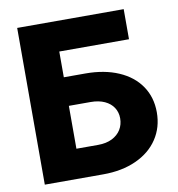

<svg xmlns="http://www.w3.org/2000/svg" viewBox="-80 -780 793 853"><g transform="rotate(-10 317.0 -353.5)"><path d="M53.7 -707H534.2V-571.3H219.7V-455.1H317.4Q402.3 -455.1 466.3 -427.5Q530.3 -399.9 564.9 -349.1Q599.6 -298.3 599.6 -230.5Q599.6 -162.6 564.9 -110.4Q530.3 -58.1 466.3 -29.1Q402.3 0 317.4 0H53.7ZM434.6 -232.4Q434.6 -259.3 420.9 -280.5Q407.2 -301.8 380.9 -314Q354.5 -326.2 317.4 -326.2H219.7V-132.8H317.4Q354.5 -132.8 380.9 -146Q407.2 -159.2 420.9 -181.6Q434.6 -204.1 434.6 -232.4Z"/></g></svg>

Font: Pretendard Std ExtraBold
Style: Regular
Weight: 800
Designer: Base glyphs from Inter by Rasmus Andersson; Hangeul glyphs from Noto Sans CJK(Source Han Sans) by Jang Soo-young and Kan
Foundry: Kil Hyung-jin
Version: Version 1.309